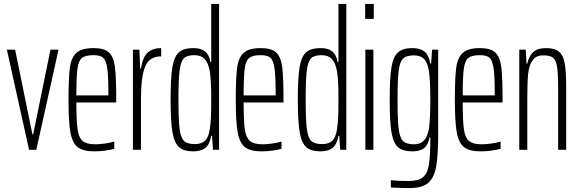

<svg xmlns="http://www.w3.org/2000/svg" viewBox="-20 -763 2947 978"><path d="M128 0 15 -510H57L145 -79H149L237 -510H278L165 0Z M572 -241H369Q369 -147 375 -104.5Q381 -62 401 -45Q421 -28 465 -28Q488 -28 515.5 -32Q543 -36 562 -42V-5Q545 0 516.5 4Q488 8 460 8Q402 8 375 -14Q348 -36 338.5 -89.5Q329 -143 329 -254Q329 -368 336 -419Q343 -470 369.5 -494Q396 -518 457 -518Q511 -518 535 -495.5Q559 -473 565.5 -421.5Q572 -370 572 -256ZM369 -277H532V-297Q532 -381 525.5 -419.5Q519 -458 504 -470Q489 -482 456 -482Q415 -482 397.5 -468Q380 -454 374.5 -413Q369 -372 369 -277Z M657 -510H690L694 -414H698Q708 -475 733.5 -496.5Q759 -518 801 -518V-476Q741 -476 719.5 -424Q698 -372 698 -260V0H657Z M849 -255Q849 -366 858 -420.5Q867 -475 891 -496.5Q915 -518 965 -518Q1003 -518 1024 -501.5Q1045 -485 1052 -447H1056V-743H1096V0H1065L1060 -71H1056Q1047 -24 1024 -8Q1001 8 965 8Q916 8 892 -13.5Q868 -35 858.5 -89.5Q849 -144 849 -255ZM1048 -101Q1053 -132 1054.5 -166.5Q1056 -201 1056 -269Q1056 -349 1049 -398Q1041 -443 1022.5 -462.5Q1004 -482 970 -482Q933 -482 917 -466.5Q901 -451 895 -405Q889 -359 889 -255Q889 -151 895 -105.5Q901 -60 918 -44.5Q935 -29 973 -29Q1006 -29 1024 -46Q1042 -63 1048 -101Z M1424 -241H1221Q1221 -147 1227 -104.5Q1233 -62 1253 -45Q1273 -28 1317 -28Q1340 -28 1367.5 -32Q1395 -36 1414 -42V-5Q1397 0 1368.5 4Q1340 8 1312 8Q1254 8 1227 -14Q1200 -36 1190.5 -89.5Q1181 -143 1181 -254Q1181 -368 1188 -419Q1195 -470 1221.5 -494Q1248 -518 1309 -518Q1363 -518 1387 -495.5Q1411 -473 1417.5 -421.5Q1424 -370 1424 -256ZM1221 -277H1384V-297Q1384 -381 1377.5 -419.5Q1371 -458 1356 -470Q1341 -482 1308 -482Q1267 -482 1249.5 -468Q1232 -454 1226.5 -413Q1221 -372 1221 -277Z M1497 -255Q1497 -366 1506 -420.5Q1515 -475 1539 -496.5Q1563 -518 1613 -518Q1651 -518 1672 -501.5Q1693 -485 1700 -447H1704V-743H1744V0H1713L1708 -71H1704Q1695 -24 1672 -8Q1649 8 1613 8Q1564 8 1540 -13.5Q1516 -35 1506.5 -89.5Q1497 -144 1497 -255ZM1696 -101Q1701 -132 1702.5 -166.5Q1704 -201 1704 -269Q1704 -349 1697 -398Q1689 -443 1670.5 -462.5Q1652 -482 1618 -482Q1581 -482 1565 -466.5Q1549 -451 1543 -405Q1537 -359 1537 -255Q1537 -151 1543 -105.5Q1549 -60 1566 -44.5Q1583 -29 1621 -29Q1654 -29 1672 -46Q1690 -63 1696 -101Z M1840 -667V-743H1884V-667ZM1841 0V-510H1882V0Z M1971 192V155Q2003 159 2060 159Q2110 159 2133.5 140.5Q2157 122 2164.5 77.5Q2172 33 2172 -60V-63H2168Q2161 -25 2140 -8.5Q2119 8 2081 8Q2031 8 2007 -13.5Q1983 -35 1974 -89.5Q1965 -144 1965 -255Q1965 -366 1974 -420.5Q1983 -475 2007.5 -496.5Q2032 -518 2081 -518Q2117 -518 2140 -502Q2163 -486 2172 -439H2176L2181 -510H2212V-82Q2212 30 2201.5 87Q2191 144 2160 169.5Q2129 195 2065 195Q2024 195 1971 192ZM2165 -107Q2172 -163 2172 -253Q2172 -357 2165 -399Q2158 -444 2140 -462.5Q2122 -481 2089 -481Q2051 -481 2034 -465.5Q2017 -450 2011 -404.5Q2005 -359 2005 -255Q2005 -151 2011 -105Q2017 -59 2034 -43.5Q2051 -28 2089 -28Q2121 -28 2139 -46.5Q2157 -65 2165 -107Z M2540 -241H2337Q2337 -147 2343 -104.5Q2349 -62 2369 -45Q2389 -28 2433 -28Q2456 -28 2483.5 -32Q2511 -36 2530 -42V-5Q2513 0 2484.5 4Q2456 8 2428 8Q2370 8 2343 -14Q2316 -36 2306.5 -89.5Q2297 -143 2297 -254Q2297 -368 2304 -419Q2311 -470 2337.5 -494Q2364 -518 2425 -518Q2479 -518 2503 -495.5Q2527 -473 2533.5 -421.5Q2540 -370 2540 -256ZM2337 -277H2500V-297Q2500 -381 2493.5 -419.5Q2487 -458 2472 -470Q2457 -482 2424 -482Q2383 -482 2365.5 -468Q2348 -454 2342.5 -413Q2337 -372 2337 -277Z M2625 -510H2658L2662 -439H2666Q2673 -475 2694.5 -496.5Q2716 -518 2762 -518Q2806 -518 2827.5 -499.5Q2849 -481 2856.5 -440.5Q2864 -400 2864 -322V0H2823V-314Q2823 -389 2817.5 -423Q2812 -457 2797 -469Q2782 -481 2748 -481Q2709 -481 2691.5 -454Q2674 -427 2670 -384.5Q2666 -342 2666 -262V0H2625Z"/></svg>

Font: Saira Ultra Condensed ExLight
Style: Regular
Weight: 200
Width: 1
Designer: Hector Gatti with collaboration of the Omnibus-Type team
Foundry: Omnibus-Type
Version: Version 1.001; ttfautohint (v1.8)